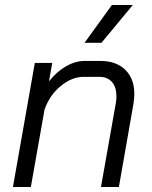

<svg xmlns="http://www.w3.org/2000/svg" viewBox="-20 -752 612 772"><path d="M120 -499H190L177 -425Q208 -464 245.5 -485.5Q283 -507 320 -507H384Q447 -507 483.5 -471.5Q520 -436 520 -375Q520 -357 517 -337L458 0H386L446 -339Q448 -348 448 -366Q448 -402 430 -422.5Q412 -443 380 -443H316Q269 -443 224 -406Q179 -369 159 -311L104 0H32ZM430 -732H514L388 -580H320Z"/></svg>

Font: Bai Jamjuree
Style: Italic
Weight: 400
Italic angle: -10°
Version: Version 1.000; ttfautohint (v1.6)